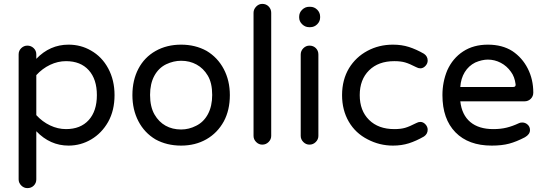

<svg xmlns="http://www.w3.org/2000/svg" viewBox="-20 -739 2806 989"><path d="M76 185V-459Q76 -478 89.5 -491Q103 -504 121 -504Q140 -504 153.5 -491Q167 -478 167 -459V-436Q237 -509 333 -509Q396 -509 448 -479Q505 -447 537.5 -386.5Q570 -326 570 -249Q570 -170 537 -111Q504 -53 450 -21Q396 11 333 11Q238 11 167 -63V185Q167 204 154 217Q141 230 121 230Q103 230 89.5 216.5Q76 203 76 185ZM320 -74Q395 -74 437 -120.5Q479 -167 479 -249Q479 -331 437 -377.5Q395 -424 320 -424Q278 -424 238 -405Q198 -386 167 -352V-146Q198 -112 238 -93Q278 -74 320 -74Z M781 -21Q724 -55 693 -114.5Q662 -174 662 -249Q662 -326 693 -385Q724 -444 781.5 -476.5Q839 -509 913 -509Q986 -509 1044 -477Q1101 -443 1132.5 -383.5Q1164 -324 1164 -249Q1164 -172 1133 -114Q1100 -54 1043 -21.5Q986 11 913 11Q839 11 781 -21ZM776 -149Q798 -111 833 -91.5Q868 -72 913 -72Q953 -72 990 -91Q1029 -110 1051 -151Q1073 -192 1073 -250Q1073 -312 1050 -350Q1028 -387 992.5 -406.5Q957 -426 913 -426Q874 -426 836 -408Q797 -389 775 -348.5Q753 -308 753 -250Q753 -189 776 -149Z M1286 -39V-673Q1286 -691 1299.5 -705Q1313 -719 1331 -719Q1351 -719 1364 -705.5Q1377 -692 1377 -673V-39Q1377 -21 1363.5 -7.5Q1350 6 1331 6Q1313 6 1299.5 -7.5Q1286 -21 1286 -39Z M1521 -649V-653Q1521 -674 1536.5 -689Q1552 -704 1572 -704H1578Q1599 -704 1614 -689Q1629 -674 1629 -653V-649Q1629 -629 1614 -614Q1599 -599 1578 -599H1572Q1552 -599 1536.5 -614Q1521 -629 1521 -649ZM1529 -458Q1529 -477 1542.5 -490.5Q1556 -504 1574 -504Q1594 -504 1607 -491Q1620 -478 1620 -458V-39Q1620 -21 1606.5 -7.5Q1593 6 1574 6Q1556 6 1542.5 -7.5Q1529 -21 1529 -39Z M1874 -21Q1811 -53 1776.5 -112.5Q1742 -172 1742 -249Q1742 -328 1778 -388Q1813 -445 1872.5 -477Q1932 -509 2004 -509Q2049 -509 2086.5 -497Q2124 -485 2164 -462Q2183 -449 2183 -427Q2183 -412 2171.5 -399.5Q2160 -387 2145 -387Q2135 -387 2124 -393Q2089 -411 2066.5 -417.5Q2044 -424 2011 -424Q1929 -424 1881 -376.5Q1833 -329 1833 -249Q1833 -169 1881 -121.5Q1929 -74 2011 -74Q2044 -74 2066.5 -80.5Q2089 -87 2124 -105Q2135 -111 2145 -111Q2160 -111 2171.5 -98.5Q2183 -86 2183 -71Q2183 -49 2164 -36Q2124 -13 2086.5 -1Q2049 11 2004 11Q1935 11 1874 -21Z M2259 -249Q2259 -317 2284 -377Q2312 -439 2365.5 -474Q2419 -509 2493 -509Q2567 -509 2619 -476Q2670 -442 2698.5 -386Q2727 -330 2727 -262Q2727 -243 2714 -230Q2701 -217 2681 -217H2351Q2359 -147 2402.5 -110.5Q2446 -74 2521 -74Q2559 -74 2589.5 -81.5Q2620 -89 2652 -104Q2659 -108 2670 -108Q2686 -108 2698 -97Q2710 -86 2710 -69Q2710 -47 2684 -32Q2640 -9 2602.5 1Q2565 11 2513 11Q2393 11 2326 -57.5Q2259 -126 2259 -249ZM2624 -291Q2637 -291 2636 -304Q2631 -344 2612 -369Q2591 -399 2559.5 -415.5Q2528 -432 2493 -432Q2463 -432 2428 -417Q2394 -400 2374 -367.5Q2354 -335 2351 -291Z"/></svg>

Font: 寒蝉全圆体
Style: Regular
Weight: 400
Designer: Warren2060
      Designed by Motoya company      

      [Varela Round]
      Joe Prince(Latin component); Avraham Cornf
Foundry: ChillType
Version: Version 3.200